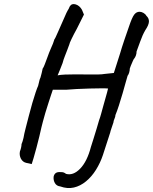

<svg xmlns="http://www.w3.org/2000/svg" viewBox="-20 -730 767 963"><path d="M714 -651Q728 -638 727 -621Q726 -604 709 -579Q694 -553 683.5 -522.5Q673 -492 665 -472Q665 -461 661.5 -451.5Q658 -442 653 -436Q651 -435 646 -423.5Q641 -412 636 -400Q631 -388 631 -386Q631 -377 628 -366.5Q625 -356 620 -350Q617 -341 610.5 -317Q604 -293 595 -262Q586 -231 576.5 -201.5Q567 -172 559 -153Q559 -145 554 -134Q549 -123 549 -116Q545 -104 539 -86.5Q533 -69 533 -66L496 48Q483 87 461.5 121.5Q440 156 411.5 179.5Q383 203 350.5 210.5Q318 218 282 205Q264 203 255.5 188.5Q247 174 249 156Q254 133 278 133Q282 133 291.5 133.5Q301 134 311 142Q347 152 382 116Q417 80 436 7Q441 -8 449 -34Q457 -60 465 -86Q473 -112 477 -127Q482 -140 487 -158.5Q492 -177 498 -198.5Q504 -220 509 -237.5Q514 -255 517 -266L522 -286Q516 -287 490 -287Q464 -287 430 -286Q396 -285 364.5 -283.5Q333 -282 314 -280H245Q242 -272 236 -253.5Q230 -235 222 -210.5Q214 -186 207 -162.5Q200 -139 195 -119.5Q190 -100 188 -92Q184 -74 177.5 -46.5Q171 -19 163 10.5Q155 40 148.5 62.5Q142 85 139 93Q134 92 127 90Q120 88 112 87Q94 83 85 66Q76 49 80 29Q83 22 85.5 11.5Q88 1 88 -7Q91 -15 93.5 -22Q96 -29 98 -39Q101 -58 108.5 -86.5Q116 -115 124.5 -148.5Q133 -182 142 -213Q151 -244 159 -267.5Q167 -291 171 -299L175 -315Q176 -318 177.5 -325.5Q179 -333 183 -341Q186 -351 189 -363.5Q192 -376 194 -386Q198 -390 205 -408.5Q212 -427 219 -446Q226 -466 233.5 -483Q241 -500 245.5 -511Q250 -522 250 -524L253 -533Q256 -535 271.5 -571Q287 -607 313 -665Q317 -674 319.5 -677.5Q322 -681 324 -685Q326 -689 330 -698Q340 -714 359.5 -708Q379 -702 391 -681L401 -657L365 -585Q350 -558 339 -535Q328 -512 328 -508Q324 -497 318 -481Q312 -465 305 -447.5Q298 -430 294 -414Q288 -397 280.5 -379.5Q273 -362 269 -352Q282 -355 306 -356Q330 -357 360 -357Q390 -357 419.5 -356.5Q449 -356 471.5 -356.5Q494 -357 503 -359L551 -364L582 -461Q590 -489 603.5 -529Q617 -569 627 -597Q642 -642 653 -656.5Q664 -671 680 -671Q689 -671 699 -665.5Q709 -660 714 -651Z"/></svg>

Font: Caveat SemiBold
Style: Regular
Weight: 600
Designer: Pablo Impallari
Foundry: Pablo Impallari
Version: Version 2.000